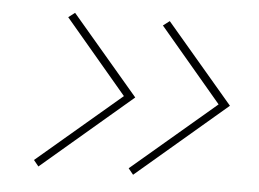

<svg xmlns="http://www.w3.org/2000/svg" viewBox="-38 -528 681 505"><g transform="rotate(5 302.0 -275.5)"><path d="M67 -86 288 -274 124 -468 141 -481 318 -273 80 -70ZM317 -86 538 -274 374 -468 391 -481 568 -273 330 -70Z"/></g></svg>

Font: Exo Thin
Style: Italic
Weight: 250
Italic angle: -9°
Designer: Natanael Gama
Foundry: Natanael Gama
Version: Version 1.500; ttfautohint (v1.6)